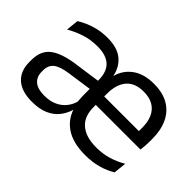

<svg xmlns="http://www.w3.org/2000/svg" viewBox="-91 -740 991 991"><g transform="rotate(45 404.5 -245.0)"><path d="M580.5 11Q489.5 11 436 -26.5Q382.5 -64 367 -131L359 -147.5Q357 -173 356.2 -197.8Q355.5 -222.5 356 -250L356.5 -311Q356.5 -372 324.8 -401.8Q293 -431.5 230 -431.5Q177.5 -431.5 134 -416.5Q90.5 -401.5 56.5 -381.5L64 -450.5Q82.5 -462 107.5 -473.2Q132.5 -484.5 164.8 -492Q197 -499.5 235 -499.5Q306 -499.5 344.8 -468Q383.5 -436.5 394.5 -382H395.5Q410 -436 454.8 -468.5Q499.5 -501 572 -501Q636.5 -501 679.8 -475.8Q723 -450.5 745 -404Q767 -357.5 767 -293V-275Q767 -259 765.8 -243Q764.5 -227 762.5 -211.5H688Q689 -235.5 689.2 -256.8Q689.5 -278 689.5 -296.5Q689.5 -341 675.2 -371.8Q661 -402.5 633 -418.8Q605 -435 563 -435Q499.5 -435 468 -397.8Q436.5 -360.5 436.5 -294V-246.5V-236.5V-194.5Q436.5 -163.5 445.5 -138.2Q454.5 -113 473.8 -95Q493 -77 522.8 -67.2Q552.5 -57.5 593.5 -57.5Q641 -57.5 681.8 -70Q722.5 -82.5 759 -104L751.5 -34Q719 -13.5 675.8 -1.2Q632.5 11 580.5 11ZM191.5 10.5Q116 10.5 76.8 -25Q37.5 -60.5 37.5 -125.5V-140Q37.5 -207.5 79.8 -240.8Q122 -274 212 -287L366.5 -309L371 -250L222 -228.5Q166 -220.5 142 -201.2Q118 -182 118 -144.5V-136.5Q118 -98 142 -77.5Q166 -57 213.5 -57Q255.5 -57 285.8 -71Q316 -85 335 -109.8Q354 -134.5 360.5 -164.5L387 -111.5H372.5Q362.5 -77.5 340.8 -49.8Q319 -22 282.5 -5.8Q246 10.5 191.5 10.5ZM398.5 -211.5V-273H745.5V-211.5Z"/></g></svg>

Font: Anek Gujarati
Style: Regular
Weight: 400
Designer: Mrunmayee Ghaisas (Gujarati), Yesha Goshar (Latin)
Foundry: Ek Type
Version: Version 1.003